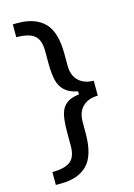

<svg xmlns="http://www.w3.org/2000/svg" viewBox="-127 -778 682 978"><g transform="rotate(-15 214.0 -289.5)"><path d="M257 -81V-141Q257 -194 287 -222Q317 -250 366 -250V-329Q317 -329 287 -357Q257 -385 257 -438V-498Q257 -615 208.5 -664Q160 -713 68 -713H42V-645Q108 -645 137 -621.5Q166 -598 166 -538V-478Q166 -420 174.5 -385Q183 -350 206.5 -328Q230 -306 275 -297V-281Q230 -276 206.5 -256.5Q183 -237 175 -203Q167 -169 167 -111V-38Q167 20 137 43Q107 66 42 66V134H68Q160 134 208.5 85Q257 36 257 -81Z"/></g></svg>

Font: Voces
Style: Regular
Weight: 400
Designer: Ana Paula Megda, Pablo Ugerman
Foundry: Ana Paula Megda, Pablo Ugerman
Version: Version 1.100